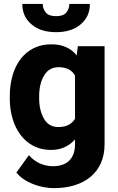

<svg xmlns="http://www.w3.org/2000/svg" viewBox="-20 -768 613 996"><path d="M30.8 -257.8C30.8 -206.5 39.6 -161.1 56.6 -120.6C91.3 -40 156.7 9.8 244.6 9.8C298.8 9.8 338.4 -10.7 369.1 -44.4V-19C369.1 53.2 328.6 94.2 254.9 94.2C201.7 94.2 159.2 70.8 129.9 37.1L64.9 127C108.9 181.6 192.9 208 260.7 208C416.5 208 522.5 126.5 522.5 -19V-528.3H383.8L377.9 -480.5C348.6 -517.1 306.6 -538.1 245.6 -538.1C112.3 -538.1 30.8 -429.2 30.8 -268.1ZM183.1 -268.1C183.1 -311 191.4 -347.2 208.5 -376C225.6 -404.8 250.5 -419.4 284.2 -419.4C323.7 -419.4 352.1 -405.3 369.1 -376.5V-151.4C352.1 -124.5 324.7 -108.9 283.2 -108.9C249.5 -108.9 224.1 -123.5 208 -152.3C191.4 -181.2 183.1 -216.3 183.1 -257.8ZM339.8 -747.6C339.8 -731 334.5 -716.3 324.2 -703.6C314 -690.4 295.9 -684.1 271 -684.1C245.6 -684.1 227.5 -690.4 217.3 -703.6C207 -716.3 201.7 -731 201.7 -747.6H95.7C95.7 -704.1 111.3 -668.9 143.1 -642.1C174.3 -614.7 216.8 -601.1 271 -601.1C324.7 -601.1 367.2 -614.7 398.9 -642.1C430.7 -668.9 446.3 -704.1 446.3 -747.6Z"/></svg>

Font: Vazirmatn ExtraBold
Style: Regular
Weight: 800
Designer: Saber Rastikerdar
Foundry: Saber Rastikerdar
Version: Version 33.003